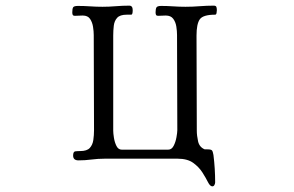

<svg xmlns="http://www.w3.org/2000/svg" viewBox="-20 -564 1040 680"><path d="M748 -528Q748 -525 747 -518.5Q746 -512 742 -512Q699 -512 687.5 -495.5Q676 -479 676 -438Q676 -353 676.5 -269Q677 -185 677 -101Q677 -84 681.5 -63.5Q686 -43 705 -35H715Q728 -35 731 -31Q734 -27 736 -15Q742 33 742 82Q742 86 739.5 91Q737 96 732 96Q724 96 716.5 81Q709 66 697 47Q685 28 664.5 13Q644 -2 609 -2H351Q327 -2 304 1Q281 4 258 4Q239 4 239 -13Q239 -27 246.5 -28Q254 -29 264 -29Q288 -29 298 -40Q308 -51 310.5 -68Q313 -85 313 -103Q313 -187 312.5 -271Q312 -355 312 -440Q312 -453 309.5 -469Q307 -485 299 -497Q291 -509 273 -509Q266 -509 259.5 -508.5Q253 -508 246 -508Q239 -508 237.5 -511.5Q236 -515 236 -520Q236 -533 239 -538Q242 -543 256 -543Q278 -543 299.5 -541.5Q321 -540 343 -540Q366 -540 390 -542Q414 -544 438 -544Q450 -544 450 -528Q450 -512 445 -512Q440 -512 429 -512Q405 -512 395 -501Q385 -490 383 -473Q381 -456 381 -438V-101Q381 -92 383.5 -76Q386 -60 392.5 -47Q399 -34 411 -34H576Q588 -34 595 -47.5Q602 -61 605 -78Q608 -95 608 -103Q608 -187 607.5 -271Q607 -355 607 -440Q607 -454 604.5 -470Q602 -486 593.5 -497.5Q585 -509 567 -509Q560 -509 553.5 -508.5Q547 -508 541 -508Q534 -508 532.5 -511.5Q531 -515 531 -520Q531 -532 534 -537.5Q537 -543 551 -543Q572 -543 593.5 -541.5Q615 -540 637 -540Q662 -540 687 -542Q712 -544 737 -544Q745 -544 746.5 -539Q748 -534 748 -528Z"/></svg>

Font: Kaisei Opti
Style: Regular
Weight: 400
Designer: Font-Kai, 金井和夫
Foundry: KAZUO KANAI
Version: Version 5.003